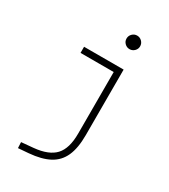

<svg xmlns="http://www.w3.org/2000/svg" viewBox="-233 -851 1051 1195"><g transform="rotate(30 293.0 -254.0)"><path d="M96.7 234.4 94.7 192.4 180.7 184.6Q284.2 174.8 330.1 125.2Q376 75.7 376 -30.3V-473.6H137.7V-517.6H421.9V-45.9Q421.9 46.4 396 104.2Q370.1 162.1 314.7 191.7Q259.3 221.2 170.9 228.5ZM389.6 -646Q369.6 -646 355.2 -660.2Q340.8 -674.3 340.8 -694.3Q340.8 -714.4 355.2 -728.8Q369.6 -743.2 389.6 -743.2Q409.7 -743.2 424.1 -728.8Q438.5 -714.4 438.5 -694.3Q438.5 -674.3 424.1 -660.2Q409.7 -646 389.6 -646Z"/></g></svg>

Font: Cascadia Mono NF ExtraLight
Style: Regular
Weight: 200
Monospace: yes
Designer: Aaron Bell
Foundry: Saja Typeworks
Version: Version 2404.023; ttfautohint (v1.8.4)